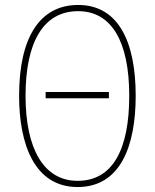

<svg xmlns="http://www.w3.org/2000/svg" viewBox="-20 -744 624 774"><path d="M527 -358C527 -576 457 -724 295 -724C141 -724 57 -594 57 -358C57 -164 118 10 293 10C467 10 527 -158 527 -358ZM83 -358C83 -569 152 -699 295 -699C430 -699 501 -576 501 -358C501 -141 434 -15 293 -15C155 -15 83 -146 83 -358ZM164 -348H419V-373H164Z"/></svg>

Font: Noto Sans Condensed Thin
Style: Regular
Weight: 100
Width: 3
Designer: Monotype Design Team
Foundry: Monotype Imaging Inc.
Version: Version 2.013